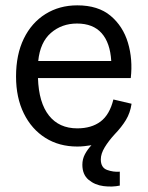

<svg xmlns="http://www.w3.org/2000/svg" viewBox="-20 -536 553 718"><path d="M428 158Q400 164 367.5 160Q335 156 311.5 136.5Q288 117 288 80Q288 59 297.5 41Q307 23 322 7Q309 9 296 10.5Q283 12 269 12Q201 12 149.5 -20.5Q98 -53 69 -112Q40 -171 40 -250Q40 -332 69 -391.5Q98 -451 150 -483.5Q202 -516 269 -516Q347 -516 393.5 -477Q440 -438 458.5 -376Q477 -314 469 -244H122Q125 -152 163 -104Q201 -56 269 -56Q322 -56 356 -81.5Q390 -107 404 -164L472 -148Q467 -114 451 -87.5Q435 -61 409 -34Q386 -9 371.5 15Q357 39 357 60Q357 91 380.5 99.5Q404 108 428 106ZM268 -448Q211 -448 170.5 -413Q130 -378 123 -308H396Q392 -376 360 -412Q328 -448 268 -448Z"/></svg>

Font: Special Gothic
Style: Regular
Weight: 400
Designer: Alistair McCready
Foundry: Monolith
Version: Version 1.010; ttfautohint (v1.8.4.7-5d5b)